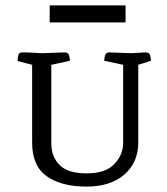

<svg xmlns="http://www.w3.org/2000/svg" viewBox="-20 -683 619 711"><path d="M220 -489Q234 -489 236.5 -476Q239 -463 239 -458L170 -443V-152Q170 -103 200.5 -72Q231 -41 301 -41Q371 -41 403.5 -75.5Q436 -110 436 -153V-443L366 -458Q366 -469 369.5 -479Q373 -489 385 -489L465 -486Q500 -488 509.5 -488.5Q519 -489 519 -489Q534 -489 536.5 -476.5Q539 -464 539 -458L492 -443V-155Q492 -82 441 -37Q390 8 300 8Q208 8 153.5 -30Q99 -68 99 -155V-443L45 -457Q45 -462 47 -475.5Q49 -489 62 -489Q62 -489 66 -489Q70 -489 86 -488.5Q102 -488 137 -486Q184 -488 202 -488.5Q220 -489 220 -489ZM164 -600V-663H445V-600Z"/></svg>

Font: Mate SC
Style: Regular
Weight: 400
Designer: Eduardo Rodriguez Tunni
Foundry: Eduardo Rodriguez Tunni
Version: Version 1.003; ttfautohint (v1.8.4.7-5d5b);gftools[0.9.24]